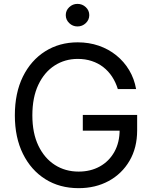

<svg xmlns="http://www.w3.org/2000/svg" viewBox="-20 -955 783 985"><path d="M383.3 10.3Q286.1 10.3 212.6 -35.9Q139.2 -82 97.7 -165.8Q56.2 -249.5 56.2 -363.3Q56.2 -478 97.4 -561.8Q138.7 -645.5 211.7 -691.7Q284.7 -737.8 378.9 -737.8Q436.5 -737.8 486.8 -720.5Q537.1 -703.1 576.7 -671.1Q616.2 -639.2 642.6 -595.2Q668.9 -551.3 678.2 -498H584.5Q573.7 -533.2 554.9 -561.8Q536.1 -590.3 510 -610.6Q483.9 -630.9 450.9 -641.8Q418 -652.8 378.9 -652.8Q313 -652.8 260.3 -618.9Q207.5 -585 176.8 -520.3Q146 -455.6 146 -363.3Q146 -272 177 -207.5Q208 -143.1 261.5 -108.9Q314.9 -74.7 383.3 -74.7Q444.8 -74.7 492.2 -101.1Q539.6 -127.4 566.7 -175.8Q593.8 -224.1 593.8 -289.6L621.6 -284.7H404.8V-365.2H683.6V-286.1Q683.6 -196.8 644.5 -130.1Q605.5 -63.5 537.8 -26.6Q470.2 10.3 383.3 10.3ZM377.4 -819.3Q353 -819.3 335.2 -836.4Q317.4 -853.5 317.4 -877.4Q317.4 -901.4 335.2 -918.2Q353 -935.1 377.4 -935.1Q402.3 -935.1 420.2 -918.2Q438 -901.4 438 -877.4Q438 -853.5 420.2 -836.4Q402.3 -819.3 377.4 -819.3Z"/></svg>

Font: Inter 18pt
Style: Regular
Weight: 400
Designer: Rasmus Andersson
Foundry: rsms
Version: Version 4.001;git-66647c0bb